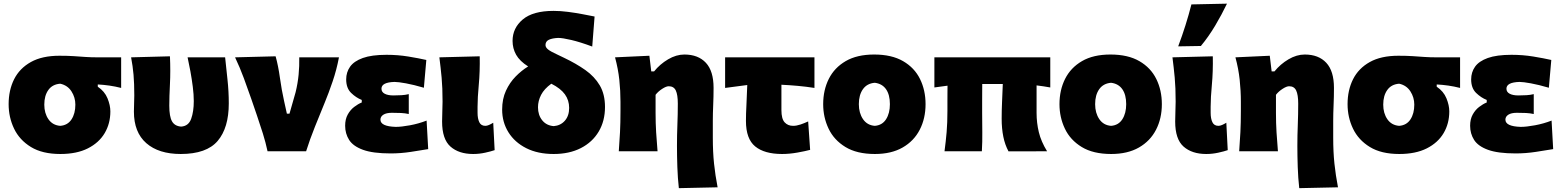

<svg xmlns="http://www.w3.org/2000/svg" viewBox="-20 -806 8325 1023"><path d="M301.5 14.5Q205.5 14.5 144.8 -22.8Q84 -60 55 -120.5Q26 -181 26 -251Q26 -325.5 55.2 -383.8Q84.5 -442 144.5 -475.5Q204.5 -509 296.5 -509Q341 -509 373.8 -506.8Q406.5 -504.5 436 -502.5Q465.5 -500.5 500 -500.5H625.5V-337.5Q594 -345.5 562.8 -350Q531.5 -354.5 501 -356V-344Q537.5 -319.5 552.8 -282.2Q568 -245 568 -212.5Q568 -148 537.8 -96.8Q507.5 -45.5 448.2 -15.5Q389 14.5 301.5 14.5ZM301 -135.5Q340.5 -138.5 361 -169.8Q381.5 -201 381.5 -248.5Q381.5 -287 360.8 -319.2Q340 -351.5 301 -360Q259.5 -357 237.8 -326.8Q216 -296.5 216 -248.5Q216 -202.5 238.2 -170.5Q260.5 -138.5 301 -135.5Z M943 14.5Q825.5 14.5 759.5 -43.2Q693.5 -101 693.5 -211Q693.5 -235.5 694.5 -256Q695.5 -276.5 695.5 -297.5Q695.5 -362 691.5 -407.8Q687.5 -453.5 678.5 -500.5L885.5 -506Q889 -425.5 885.5 -357.8Q882 -290 882 -243Q882 -185 896.5 -159.5Q911 -134 945 -131.5Q984.5 -134 998.5 -172.8Q1012.5 -211.5 1012.5 -267.5Q1012.5 -302.5 1007.2 -343.8Q1002 -385 994.5 -426Q987 -467 979.5 -500.5H1179.5Q1185 -447 1192 -382.8Q1199 -318.5 1199 -255Q1199 -125 1139.8 -55.2Q1080.5 14.5 943 14.5Z M1405.5 0Q1395.5 -47 1380.5 -95Q1365.5 -143 1349.5 -189.5L1319 -278.5Q1300 -333.5 1279.2 -389.5Q1258.5 -445.5 1232.5 -500.5L1448.5 -506Q1462.5 -456 1471.5 -391.2Q1480.5 -326.5 1493.5 -268.5L1508.5 -200.5H1522.5L1555 -314.5Q1566.5 -361.5 1571 -407.8Q1575.5 -454 1574.5 -500.5H1786Q1773.5 -434 1752.2 -371.8Q1731 -309.5 1711.5 -262.5Q1684.5 -197 1657.8 -130.2Q1631 -63.5 1611 0Z M2061.5 11.5Q1967 11.5 1914.2 -7.8Q1861.5 -27 1840.2 -60.5Q1819 -94 1819 -136Q1819 -171 1832.8 -195.8Q1846.5 -220.5 1867 -236.2Q1887.5 -252 1907.5 -260V-273.5Q1877 -285.5 1850.8 -311Q1824.5 -336.5 1824.5 -383Q1824.5 -421 1845.2 -450.5Q1866 -480 1913.2 -497Q1960.5 -514 2039.5 -514Q2099.5 -514 2155.8 -504.8Q2212 -495.5 2251.5 -486.5L2238.5 -338.5Q2184 -354.5 2142.8 -362Q2101.5 -369.5 2082 -369.5Q2012.5 -367.5 2012.5 -333.5Q2012.5 -315.5 2029.8 -306.5Q2047 -297.5 2076 -297.5Q2099 -297.5 2119.5 -298.8Q2140 -300 2158 -304.5V-198.5Q2138 -203 2116.2 -204Q2094.5 -205 2068 -205Q2038.5 -205 2022.8 -195Q2007 -185 2007 -168.5Q2007 -132.5 2088.5 -130Q2119 -130 2164.8 -138.5Q2210.5 -147 2253 -163.5L2261.5 -11.5Q2223 -5 2169.2 3.2Q2115.5 11.5 2061.5 11.5Z M2501 14.5Q2425 14.5 2380.2 -25Q2335.5 -64.5 2335.5 -158.5Q2335.5 -192 2336.8 -215Q2338 -238 2338 -264.5Q2338 -339.5 2333 -392.8Q2328 -446 2321 -500.5L2536 -506Q2537.5 -423.5 2531 -354.5Q2524.5 -285.5 2524.5 -237.5V-205Q2524.5 -174 2533.8 -154.8Q2543 -135.5 2566 -135.5Q2574.5 -135.5 2585 -140Q2595.5 -144.5 2608 -152L2615.5 -6Q2597 0.5 2565.2 7.5Q2533.5 14.5 2501 14.5Z M2930 14.5Q2845.5 14.5 2784 -16.5Q2722.5 -47.5 2689 -101.2Q2655.5 -155 2655.5 -222Q2655.5 -279 2675.8 -322.8Q2696 -366.5 2727.5 -398.5Q2759 -430.5 2794 -452Q2749 -480.5 2730 -514.2Q2711 -548 2711 -588Q2711 -656.5 2765.2 -702.2Q2819.5 -748 2929.5 -748Q2966 -748 3006.2 -742.8Q3046.5 -737.5 3083.5 -730.5Q3120.5 -723.5 3148 -718L3135.5 -558Q3071 -582 3024 -593Q2977 -604 2954 -604Q2922 -602.5 2904.2 -594Q2886.5 -585.5 2886.5 -566Q2886.5 -553.5 2900.2 -542.5Q2914 -531.5 2948 -516L2985.5 -498Q3049.5 -467.5 3098.8 -432.8Q3148 -398 3175.8 -350.8Q3203.5 -303.5 3203.5 -236Q3203.5 -161.5 3170 -105Q3136.5 -48.5 3075 -17Q3013.5 14.5 2930 14.5ZM2846.5 -234.5Q2846.5 -193 2869 -165Q2891.5 -137 2930.5 -134Q2967 -137 2989.8 -163Q3012.5 -189 3012.5 -231Q3012.5 -272 2989.8 -303.5Q2967 -335 2917.5 -360Q2879.5 -332.5 2863 -300.5Q2846.5 -268.5 2846.5 -234.5Z M3597 196.5Q3591 143 3589 84Q3587 25 3587 -28.5Q3587 -85 3589.2 -141.2Q3591.5 -197.5 3591.5 -254Q3591.5 -301 3580.8 -323.8Q3570 -346.5 3543 -346.5Q3529.5 -346.5 3508 -332.5Q3486.5 -318.5 3473 -301V-204Q3473 -149 3476 -100.8Q3479 -52.5 3483.5 0H3277Q3281 -52.5 3283.5 -102.2Q3286 -152 3286 -214.5V-264.5Q3286 -322.5 3279.8 -381Q3273.5 -439.5 3257 -500.5L3440 -509L3450 -425.5H3465Q3496 -464 3539.5 -489.8Q3583 -515.5 3626.5 -515.5Q3700 -515.5 3741 -471.5Q3782 -427.5 3782 -338Q3782 -291.5 3780 -246.2Q3778 -201 3778 -163V-72Q3778 4 3784.5 65.8Q3791 127.5 3803.5 192Z M4147 14.5Q4053 14.5 4003.8 -25.8Q3954.5 -66 3954.5 -161.5Q3954.5 -200.5 3957 -245.2Q3959.5 -290 3961.5 -353L3843.5 -337.5V-500.5H4319.5V-337.5Q4275 -344.5 4230.5 -348.5Q4186 -352.5 4143.5 -354.5Q4143.5 -321 4143.5 -287.2Q4143.5 -253.5 4143.5 -219.5Q4143.5 -172.5 4160.8 -154Q4178 -135.5 4205.5 -135.5Q4224 -135.5 4244.8 -142.5Q4265.5 -149.5 4286 -159L4296.5 -7.5Q4272.5 -1 4229.5 6.8Q4186.5 14.5 4147 14.5Z M4641.5 14.5Q4545.5 14.5 4484.5 -22.8Q4423.5 -60 4394.8 -120.5Q4366 -181 4366 -251Q4366 -326 4396 -385.8Q4426 -445.5 4486.2 -480.5Q4546.5 -515.5 4637.5 -515.5Q4731 -515.5 4791.8 -480.2Q4852.5 -445 4882 -385Q4911.5 -325 4911.5 -251Q4911.5 -175 4880.5 -114.8Q4849.5 -54.5 4789.2 -20Q4729 14.5 4641.5 14.5ZM4641 -135.5Q4680.5 -138.5 4701 -170.5Q4721.5 -202.5 4721.5 -251Q4721.5 -301 4701 -330.5Q4680.5 -360 4641 -365Q4599.5 -361.5 4577.8 -330.8Q4556 -300 4556 -251Q4556 -204 4578.2 -171.2Q4600.5 -138.5 4641 -135.5Z M5012.5 0Q5019.5 -52.5 5023.8 -102.5Q5028 -152.5 5028 -215V-264.5Q5028 -288.5 5028.2 -309.8Q5028.5 -331 5028.5 -349.5L4958.5 -340V-500.5H5576V-340Q5540.5 -346.5 5503 -351V-204.5Q5503 -151.5 5515 -101.8Q5527 -52 5559 0L5353.5 0.5Q5334.5 -34.5 5325.8 -77.8Q5317 -121 5317 -174Q5317 -216.5 5319 -261.5Q5321 -306.5 5323 -358.5H5213.5Q5213.5 -335.5 5213.2 -312.8Q5213 -290 5213 -267.5V-204Q5213 -149.5 5213.8 -101Q5214.5 -52.5 5211.5 0Z M5900.5 14.5Q5804.5 14.5 5743.5 -22.8Q5682.5 -60 5653.8 -120.5Q5625 -181 5625 -251Q5625 -326 5655 -385.8Q5685 -445.5 5745.2 -480.5Q5805.5 -515.5 5896.5 -515.5Q5990 -515.5 6050.8 -480.2Q6111.5 -445 6141 -385Q6170.5 -325 6170.5 -251Q6170.5 -175 6139.5 -114.8Q6108.5 -54.5 6048.2 -20Q5988 14.5 5900.5 14.5ZM5900 -135.5Q5939.5 -138.5 5960 -170.5Q5980.5 -202.5 5980.5 -251Q5980.5 -301 5960 -330.5Q5939.5 -360 5900 -365Q5858.5 -361.5 5836.8 -330.8Q5815 -300 5815 -251Q5815 -204 5837.2 -171.2Q5859.5 -138.5 5900 -135.5Z M6407 14.5Q6331 14.5 6286.2 -25Q6241.5 -64.5 6241.5 -158.5Q6241.5 -192 6242.8 -215Q6244 -238 6244 -264.5Q6244 -339.5 6239 -392.8Q6234 -446 6227 -500.5L6442 -506Q6443.5 -423.5 6437 -354.5Q6430.5 -285.5 6430.5 -237.5V-205Q6430.5 -174 6439.8 -154.8Q6449 -135.5 6472 -135.5Q6480.5 -135.5 6491 -140Q6501.5 -144.5 6514 -152L6521.5 -6Q6503 0.5 6471.2 7.5Q6439.5 14.5 6407 14.5ZM6257.5 -559Q6300 -672 6328 -782.5L6517.5 -786.5Q6489.5 -728 6454.5 -669.2Q6419.5 -610.5 6378.5 -561Z M6902.5 196.5Q6896.5 143 6894.5 84Q6892.5 25 6892.5 -28.5Q6892.5 -85 6894.8 -141.2Q6897 -197.5 6897 -254Q6897 -301 6886.2 -323.8Q6875.5 -346.5 6848.5 -346.5Q6835 -346.5 6813.5 -332.5Q6792 -318.5 6778.5 -301V-204Q6778.5 -149 6781.5 -100.8Q6784.5 -52.5 6789 0H6582.5Q6586.5 -52.5 6589 -102.2Q6591.5 -152 6591.5 -214.5V-264.5Q6591.5 -322.5 6585.2 -381Q6579 -439.5 6562.5 -500.5L6745.5 -509L6755.5 -425.5H6770.5Q6801.5 -464 6845 -489.8Q6888.5 -515.5 6932 -515.5Q7005.5 -515.5 7046.5 -471.5Q7087.5 -427.5 7087.5 -338Q7087.5 -291.5 7085.5 -246.2Q7083.5 -201 7083.5 -163V-72Q7083.5 4 7090 65.8Q7096.5 127.5 7109 192Z M7435.5 14.5Q7339.5 14.5 7278.8 -22.8Q7218 -60 7189 -120.5Q7160 -181 7160 -251Q7160 -325.5 7189.2 -383.8Q7218.5 -442 7278.5 -475.5Q7338.5 -509 7430.5 -509Q7475 -509 7507.8 -506.8Q7540.5 -504.5 7570 -502.5Q7599.5 -500.5 7634 -500.5H7759.5V-337.5Q7728 -345.5 7696.8 -350Q7665.5 -354.5 7635 -356V-344Q7671.5 -319.5 7686.8 -282.2Q7702 -245 7702 -212.5Q7702 -148 7671.8 -96.8Q7641.5 -45.5 7582.2 -15.5Q7523 14.5 7435.5 14.5ZM7435 -135.5Q7474.5 -138.5 7495 -169.8Q7515.5 -201 7515.5 -248.5Q7515.5 -287 7494.8 -319.2Q7474 -351.5 7435 -360Q7393.5 -357 7371.8 -326.8Q7350 -296.5 7350 -248.5Q7350 -202.5 7372.2 -170.5Q7394.5 -138.5 7435 -135.5Z M8055.5 11.5Q7961 11.5 7908.2 -7.8Q7855.5 -27 7834.2 -60.5Q7813 -94 7813 -136Q7813 -171 7826.8 -195.8Q7840.5 -220.5 7861 -236.2Q7881.5 -252 7901.5 -260V-273.5Q7871 -285.5 7844.8 -311Q7818.5 -336.5 7818.5 -383Q7818.5 -421 7839.2 -450.5Q7860 -480 7907.2 -497Q7954.5 -514 8033.5 -514Q8093.5 -514 8149.8 -504.8Q8206 -495.5 8245.5 -486.5L8232.5 -338.5Q8178 -354.5 8136.8 -362Q8095.5 -369.5 8076 -369.5Q8006.5 -367.5 8006.5 -333.5Q8006.5 -315.5 8023.8 -306.5Q8041 -297.5 8070 -297.5Q8093 -297.5 8113.5 -298.8Q8134 -300 8152 -304.5V-198.5Q8132 -203 8110.2 -204Q8088.5 -205 8062 -205Q8032.5 -205 8016.8 -195Q8001 -185 8001 -168.5Q8001 -132.5 8082.5 -130Q8113 -130 8158.8 -138.5Q8204.5 -147 8247 -163.5L8255.5 -11.5Q8217 -5 8163.2 3.2Q8109.5 11.5 8055.5 11.5Z"/></svg>

Font: Commissioner Flair ExtraBold
Style: Regular
Weight: 800
Designer: Kostas Bartsokas
Foundry: Kostas Bartsokas
Version: Version 1.000; ttfautohint (v1.8.3)